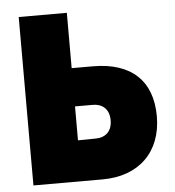

<svg xmlns="http://www.w3.org/2000/svg" viewBox="-51 -747 723 795"><g transform="rotate(-5 310.5 -350.0)"><path d="M56 0H344C494 0 590 -92 590 -241C590 -388 504 -470 344 -470H256V-700H56ZM330 -171 256 -170V-311H330C367 -311 398 -290 398 -241C398 -192 367 -171 330 -171Z"/></g></svg>

Font: Finlandica Black
Style: Regular
Weight: 900
Designer: Niklas Ekholm, Juho Hiilivirta, Jaakko Suomalainen
Foundry: Helsinki Type Studio
Version: Version 2.000;Glyphs 3.2 (3202)